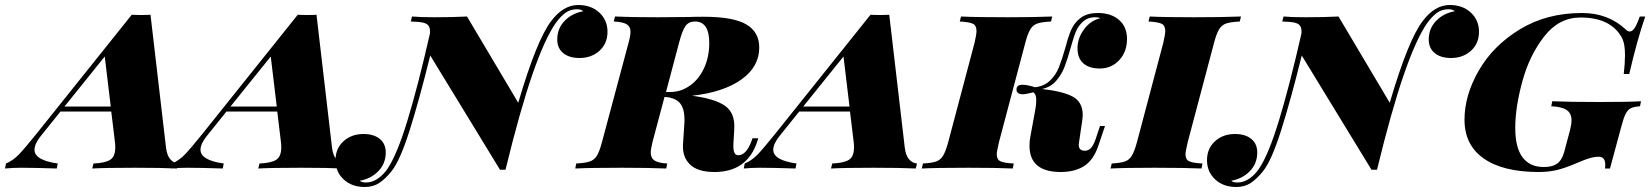

<svg xmlns="http://www.w3.org/2000/svg" viewBox="-116 -674 6601 768"><path d="M597 -20 592 0Q534 -3 423 -3Q307 -3 253 0L258 -20Q305 -22 325 -35Q345 -48 345 -84Q345 -97 344 -104L329 -228H126L48 -131Q22 -99 22 -75Q22 -33 115 -20L111 0Q22 -3 -31 -3Q-65 -3 -96 0L-92 -20Q-64 -32 -41.5 -55Q-19 -78 30 -139L411 -615Q424 -614 449 -614Q474 -614 486 -615L548 -84Q552 -51 566 -36Q580 -21 597 -20ZM327 -248 303 -448 142 -248Z M1261 -20 1256 0Q1198 -3 1087 -3Q971 -3 917 0L922 -20Q969 -22 989 -35Q1009 -48 1009 -84Q1009 -97 1008 -104L993 -228H790L712 -131Q686 -99 686 -75Q686 -33 779 -20L775 0Q686 -3 633 -3Q599 -3 568 0L572 -20Q600 -32 622.5 -55Q645 -78 694 -139L1075 -615Q1088 -614 1113 -614Q1138 -614 1150 -615L1212 -84Q1216 -51 1230 -36Q1244 -21 1261 -20ZM991 -248 967 -448 806 -248Z M2314 -547Q2314 -500 2282 -471Q2250 -442 2202 -442Q2161 -442 2137 -461.5Q2113 -481 2113 -516Q2113 -560 2142.5 -590.5Q2172 -621 2217 -629Q2209 -637 2192 -637Q2165 -637 2145.5 -622.5Q2126 -608 2107 -582Q2063 -519 2013.5 -376Q1964 -233 1906 5H1884L1605 -452Q1561 -274 1522.5 -152.5Q1484 -31 1450 11Q1426 41 1401.5 57.5Q1377 74 1343 74Q1291 74 1258.5 43.5Q1226 13 1226 -33Q1226 -80 1258 -109Q1290 -138 1338 -138Q1379 -138 1403 -118.5Q1427 -99 1427 -64Q1427 -20 1397.5 10.5Q1368 41 1323 49Q1330 56 1348 56Q1372 56 1394.5 41Q1417 26 1434 1Q1472 -55 1514 -192.5Q1556 -330 1604 -541Q1605 -561 1598.5 -570.5Q1592 -580 1576 -583.5Q1560 -587 1527 -588L1532 -608Q1564 -605 1621 -605Q1695 -605 1752 -608L1957 -263Q2031 -515 2089 -590Q2137 -654 2197 -654Q2249 -654 2281.5 -623.5Q2314 -593 2314 -547Z M2894 -121H2917L2913 -108Q2873 14 2742 14Q2675 14 2644 -16Q2613 -46 2616 -97L2621 -173Q2622 -181 2622 -195Q2622 -238 2605 -260Q2588 -282 2547 -286H2542L2494 -106Q2487 -76 2487 -64Q2487 -42 2502 -32Q2517 -22 2553 -20L2549 0Q2480 -3 2371 -3Q2245 -3 2185 0L2189 -20Q2225 -22 2243 -28Q2261 -34 2271.5 -51Q2282 -68 2292 -106L2398 -502Q2406 -531 2406 -547Q2406 -567 2391.5 -576.5Q2377 -586 2339 -588L2344 -608Q2402 -605 2516 -605L2639 -606Q2663 -607 2698 -607Q2817 -607 2869 -576.5Q2921 -546 2921 -484Q2921 -407 2849.5 -356Q2778 -305 2652 -291Q2745 -279 2785 -250Q2825 -221 2821 -158L2818 -105Q2816 -79 2820.5 -66Q2825 -53 2837 -53Q2868 -53 2889 -107ZM2600 -502 2548 -306H2565Q2607 -306 2643 -331Q2679 -356 2700 -401Q2721 -446 2721 -502Q2721 -588 2664 -588Q2639 -588 2626 -570Q2613 -552 2600 -502Z M3552 -20 3547 0Q3489 -3 3378 -3Q3262 -3 3208 0L3213 -20Q3260 -22 3280 -35Q3300 -48 3300 -84Q3300 -97 3299 -104L3284 -228H3081L3003 -131Q2977 -99 2977 -75Q2977 -33 3070 -20L3066 0Q2977 -3 2924 -3Q2890 -3 2859 0L2863 -20Q2891 -32 2913.5 -55Q2936 -78 2985 -139L3366 -615Q3379 -614 3404 -614Q3429 -614 3441 -615L3503 -84Q3507 -51 3521 -36Q3535 -21 3552 -20ZM3282 -248 3258 -448 3097 -248Z M4285 -601Q4279 -605 4265 -605Q4243 -605 4227.5 -596Q4212 -587 4198 -567Q4189 -554 4181.5 -531.5Q4174 -509 4167 -484Q4154 -437 4142 -406Q4130 -375 4108 -350Q4086 -325 4052 -318Q4135 -309 4175 -287.5Q4215 -266 4215 -213Q4215 -208 4213 -192L4200 -104L4199 -95Q4199 -71 4223 -71Q4238 -71 4248 -82Q4258 -93 4267 -119L4284 -170H4304L4278 -93Q4259 -35 4221.5 -10.5Q4184 14 4127 14Q4002 14 4002 -91Q4002 -112 4006 -131L4025 -234Q4029 -255 4029 -272Q4029 -285 4026.5 -292Q4024 -299 4018 -305Q3988 -297 3975 -297Q3950 -297 3950 -316Q3950 -335 3974 -335Q3993 -335 4024 -325Q4061 -329 4084.5 -352Q4108 -375 4120 -405.5Q4132 -436 4146 -485Q4155 -520 4163.5 -542Q4172 -564 4183 -579Q4202 -603 4223.5 -612.5Q4245 -622 4276 -622Q4328 -622 4360 -594.5Q4392 -567 4392 -518Q4392 -467 4361 -433.5Q4330 -400 4283 -400Q4241 -400 4217.5 -420.5Q4194 -441 4194 -481Q4194 -521 4220 -556.5Q4246 -592 4285 -601ZM3871 -57Q3871 -36 3885.5 -29Q3900 -22 3939 -20L3935 0Q3874 -3 3758 -3Q3632 -3 3571 0L3576 -20Q3611 -22 3628.5 -28Q3646 -34 3656.5 -51.5Q3667 -69 3677 -106L3782 -502Q3790 -536 3790 -550Q3790 -572 3775.5 -579Q3761 -586 3723 -588L3728 -608Q3786 -605 3915 -605Q4022 -605 4093 -608L4088 -588Q4051 -586 4033.5 -580Q4016 -574 4005.5 -557Q3995 -540 3985 -502L3880 -106Q3871 -68 3871 -57Z M4626 -57Q4626 -36 4640.5 -29Q4655 -22 4694 -20L4690 0Q4626 -3 4503 -3Q4384 -3 4326 0L4331 -20Q4366 -22 4383.5 -28Q4401 -34 4411.5 -51.5Q4422 -69 4432 -106L4537 -502Q4545 -536 4545 -550Q4545 -572 4530.5 -579Q4516 -586 4478 -588L4483 -608Q4538 -605 4660 -605Q4773 -605 4848 -608L4843 -588Q4806 -586 4788.5 -580Q4771 -574 4760.5 -557Q4750 -540 4740 -502L4635 -106Q4626 -68 4626 -57Z M5800 -547Q5800 -500 5768 -471Q5736 -442 5688 -442Q5647 -442 5623 -461.5Q5599 -481 5599 -516Q5599 -560 5628.5 -590.5Q5658 -621 5703 -629Q5695 -637 5678 -637Q5651 -637 5631.5 -622.5Q5612 -608 5593 -582Q5549 -519 5499.5 -376Q5450 -233 5392 5H5370L5091 -452Q5047 -274 5008.5 -152.5Q4970 -31 4936 11Q4912 41 4887.5 57.5Q4863 74 4829 74Q4777 74 4744.5 43.5Q4712 13 4712 -33Q4712 -80 4744 -109Q4776 -138 4824 -138Q4865 -138 4889 -118.5Q4913 -99 4913 -64Q4913 -20 4883.5 10.5Q4854 41 4809 49Q4816 56 4834 56Q4858 56 4880.5 41Q4903 26 4920 1Q4958 -55 5000 -192.5Q5042 -330 5090 -541Q5091 -561 5084.5 -570.5Q5078 -580 5062 -583.5Q5046 -587 5013 -588L5018 -608Q5050 -605 5107 -605Q5181 -605 5238 -608L5443 -263Q5517 -515 5575 -590Q5623 -654 5683 -654Q5735 -654 5767.5 -623.5Q5800 -593 5800 -547Z M6304 0Q6305 -5 6305 -15Q6305 -47 6279 -47Q6262 -47 6243 -41.5Q6224 -36 6194 -23Q6143 -1 6110 6.5Q6077 14 6039 14Q5896 14 5819 -40Q5742 -94 5742 -195Q5742 -293 5799.5 -392.5Q5857 -492 5964 -557Q6071 -622 6212 -622Q6316 -622 6386 -557Q6395 -548 6403 -548Q6413 -548 6422.5 -562Q6432 -576 6443 -608H6465Q6433 -516 6401 -378H6379Q6384 -421 6384 -453Q6384 -477 6381 -494Q6378 -511 6370 -526Q6325 -604 6206 -604Q6120 -604 6061 -528.5Q6002 -453 5973.5 -349Q5945 -245 5945 -162Q5945 -84 5974 -45Q6003 -6 6059 -6Q6099 -6 6118 -24Q6137 -42 6146 -86L6164 -153Q6170 -176 6170 -193Q6170 -221 6150.5 -234Q6131 -247 6089 -249L6093 -269Q6161 -266 6284 -266Q6394 -266 6448 -269L6444 -249Q6419 -247 6407 -241Q6395 -235 6386.5 -218.5Q6378 -202 6368 -163L6324 0Z"/></svg>

Font: Playfair Display SC Black
Style: Italic
Weight: 900
Italic angle: -14°
Designer: Claus Eggers Sørensen
Foundry: Claus Eggers Sørensen
Version: Version 1.200; ttfautohint (v1.6)